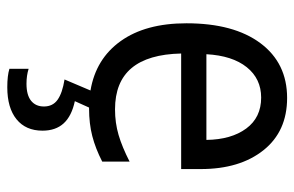

<svg xmlns="http://www.w3.org/2000/svg" viewBox="-164 -424 827 540"><g transform="rotate(90 250.0 -153.5)"><path d="M455 -249H130Q132 -156 171 -109.5Q210 -63 287 -63Q325 -63 359 -73Q393 -83 434 -104V-27Q397 -8 362 1Q327 10 285 10H282L264 50Q306 59 326.5 81.5Q347 104 347 141Q347 188 315 214Q283 240 225 240Q192 240 173 234V180Q192 186 215 186Q247 186 263 173Q279 160 279 137Q279 112 260 98.5Q241 85 203 79L234 6Q145 -9 95 -79Q45 -149 45 -264Q45 -397 101 -472Q157 -547 255 -547Q349 -547 402 -480.5Q455 -414 455 -304ZM373 -320Q372 -390 341 -432Q310 -474 254 -474Q201 -474 168.5 -433.5Q136 -393 132 -320Z"/></g></svg>

Font: Noto Sans Mono UI Cond
Style: Regular
Weight: 400
Width: 3
Monospace: yes
Designer: Monotype Design team
Foundry: Monotype Imaging Inc.
Version: Version 1.000